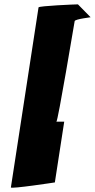

<svg xmlns="http://www.w3.org/2000/svg" viewBox="-20 -745 437 882"><path d="M30 116C29 124 232 93 232 93L275 -186H239C246 -186 321 -638 323 -648C325 -658 404 -666 396 -666L338 -725C327 -725 158 -718 157 -711Z"/></svg>

Font: Ampere
Style: Ita
Weight: 400
Version: Version 1